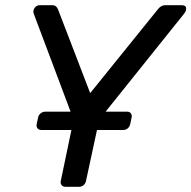

<svg xmlns="http://www.w3.org/2000/svg" viewBox="-20 -720 737 740"><path d="M140 -219Q129.8 -219 124.6 -225.4Q119.4 -231.8 121.4 -241.9L126.7 -266.6Q128.7 -276.8 136.7 -283.2Q144.6 -289.6 154.8 -289.6H469.4Q479.6 -289.6 484.4 -283.2Q489.2 -276.8 487.2 -266.6L481.9 -241.9Q479.9 -231.8 472.4 -225.4Q464.8 -219 454.6 -219ZM233 0Q222.8 0 217.5 -6.4Q212.3 -12.7 214.3 -22.9L263.6 -258.9L110 -667.4Q106 -678.6 113.3 -689.3Q120.6 -700 133.6 -700H180.7Q190.2 -700 195.7 -695.3Q201.3 -690.6 203.9 -683.1L327.6 -361.1L587.6 -683.1Q593 -690.6 600.5 -695.3Q608.1 -700 617.5 -700H679.8Q696.2 -700 697.3 -689Q698.4 -678 689.7 -667.4L362.4 -258.9L311.5 -22.9Q309.5 -12.7 302 -6.4Q294.6 0 283.6 0Z"/></svg>

Font: Rubik Light
Style: Italic
Weight: 300
Italic angle: -12°
Designer: Hubert and Fischer
Foundry: Hubert and Fischer
Version: Version 2.300;gftools[0.9.30]